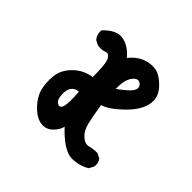

<svg xmlns="http://www.w3.org/2000/svg" viewBox="-124 -613 748 748"><g transform="rotate(45 250.0 -239.0)"><path d="M354 0Q310 -2 248 -68Q244 -47 223.5 -27.5Q203 -8 175.5 -12Q148 -16 120 -44Q92 -72 83 -104Q74 -136 78 -175Q82 -214 113.5 -245Q145 -276 189 -282Q189 -356 179 -374.5Q169 -393 153 -386.5Q137 -380 115 -384L96 -394Q82 -411 84 -435Q125 -478 162 -472Q199 -466 230 -429Q254 -458 280.5 -469Q307 -480 335.5 -477Q364 -474 396.5 -440.5Q429 -407 420 -365Q411 -323 366 -280Q321 -237 289 -228Q297 -175 305 -142.5Q313 -110 332 -93Q351 -76 369.5 -81Q388 -86 411 -86L431 -76Q442 -63 440 -41L429 -20Q396 0 354 0ZM191 -204Q172 -203 161 -189Q150 -175 152 -146.5Q154 -118 170 -111.5Q186 -105 190.5 -129Q195 -153 191 -204ZM285 -313Q335 -349 342 -367Q349 -385 333 -395.5Q317 -406 300 -383Q283 -360 285 -313Z"/></g></svg>

Font: Kosefont JP
Style: Regular
Weight: 400
Designer: Nozomi Seto 瀬戸のぞみ
Version: Version 3.00;June 19, 2020